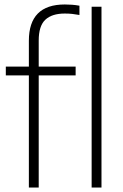

<svg xmlns="http://www.w3.org/2000/svg" viewBox="-20 -838 550 858"><path d="M109 0V-501H6V-540.5H109V-656Q109 -818 269.5 -818Q284.5 -818 301.8 -816.8Q319 -815.5 335 -812.5V-771Q318.5 -774 303 -775.8Q287.5 -777.5 269.5 -777.5Q212 -777.5 182.5 -749.8Q153 -722 153 -657V-540.5H318V-501H153V0ZM389.5 0V-808H433.5V0Z"/></svg>

Font: Encode Sans SemiCondensed SemiCondensed ExtraLight
Style: Regular
Weight: 200
Width: 4
Designer: Multiple Designers
Foundry: Impallari Type
Version: Version 3.000; ttfautohint (v1.8.3) -l 8 -r 50 -G 200 -x 14 